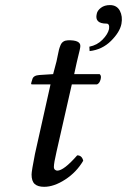

<svg xmlns="http://www.w3.org/2000/svg" viewBox="-20 -718 495 748"><path d="M116.2 -118.2 176.8 -389.2H106.9Q101.1 -389.2 101.1 -391.1Q101.1 -394.5 106 -409.2Q109.9 -424.3 133.8 -425.8L187 -429.2L200.2 -479Q202.1 -486.8 204.8 -501.2Q207.5 -515.6 209.7 -524.2Q211.9 -532.7 215.8 -542Q219.7 -551.3 226.8 -555.9Q233.9 -560.5 244.1 -561Q293 -562.5 293 -539.1Q293 -533.7 290.3 -522Q287.6 -510.3 283.9 -495.6Q280.3 -481 278.8 -474.1L269 -429.2H368.2Q376 -423.3 371.8 -408.2Q367.7 -393.1 357.9 -389.2H259.8L200.2 -127Q189.9 -82.5 189.9 -67.9Q189.9 -60.1 194.3 -56.6Q198.7 -53.2 203.1 -53.2Q228.5 -53.2 280.8 -112.8Q299.3 -112.8 304.2 -91.8Q277.8 -46.9 234.1 -18.6Q190.4 9.8 151.9 9.8Q127.4 9.8 115.2 -1.2Q103 -12.2 103 -38.1Q103 -51.3 116.2 -118.2ZM408.2 -698.2Q435.1 -698.2 446.8 -676.3Q458.5 -654.3 453.1 -625Q446.8 -592.8 412.4 -558.6Q377.9 -524.4 329.1 -519L328.1 -536.1Q358.4 -542 379.4 -563.5Q400.4 -585 404.8 -605Q407.7 -626 395 -626Q347.7 -626 356.9 -664.1Q359.4 -677.2 373.3 -687.7Q387.2 -698.2 408.2 -698.2Z"/></svg>

Font: Common Serif News
Style: Italic
Weight: 450
Italic angle: -12°
Designer: Philipp H. Poll, Khaled Hosny
Foundry: Stefan Peev, Context Ltd.
Version: Version 1.026